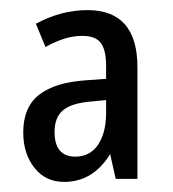

<svg xmlns="http://www.w3.org/2000/svg" viewBox="-20 -742 342 380"><path d="M153 -722Q252 -722 252 -609V-388H209L198 -437Q164 -382 107 -382Q70 -382 48 -410Q26 -438 26 -480Q26 -530 57.5 -554.5Q89 -579 149 -583L190 -586V-612Q190 -643 179.5 -657Q169 -671 143 -671Q125 -671 107.5 -665.5Q90 -660 70 -649L51 -695Q101 -722 153 -722ZM160 -541Q122 -538 105 -524Q88 -510 88 -481Q88 -432 129 -432Q158 -432 174 -455.5Q190 -479 190 -519V-544Z"/></svg>

Font: Noto Sans Kannada ExtraCondensed
Style: Regular
Weight: 400
Width: 2
Designer: Jelle Bosma - Monotype Design Team
Foundry: Monotype Imaging Inc.
Version: Version 2.005; ttfautohint (v1.8.4.7-5d5b)